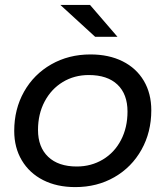

<svg xmlns="http://www.w3.org/2000/svg" viewBox="-20 -757 675 783"><path d="M38 -223Q38 -312 78 -383Q118 -454 189 -494.5Q260 -535 349 -535Q424 -535 480 -507Q536 -479 566.5 -427.5Q597 -376 597 -307Q597 -218 557 -146.5Q517 -75 446.5 -34.5Q376 6 287 6Q212 6 156 -22.5Q100 -51 69 -103Q38 -155 38 -223ZM500 -302Q500 -373 459 -412Q418 -451 342 -451Q283 -451 236 -422.5Q189 -394 162 -343Q135 -292 135 -227Q135 -157 176.5 -117.5Q218 -78 293 -78Q352 -78 399.5 -106.5Q447 -135 473.5 -186Q500 -237 500 -302ZM226 -737H347L459 -607H368Z"/></svg>

Font: Idrija
Style: Italic
Weight: 500
Italic angle: -11.3°
Designer: Julieta Ulanovsky
Foundry: Julieta Ulanovsky
Version: Version 7.200